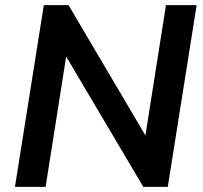

<svg xmlns="http://www.w3.org/2000/svg" viewBox="-20 -725 787 745"><path d="M38 0 150 -705H246L564 -166H539L624 -705H743L631 0H536L217 -539H242L157 0Z"/></svg>

Font: Nunito Sans 12pt
Style: Bold Italic
Weight: 700
Italic angle: -9°
Designer: Vernon Adams
Foundry: Vernon Adams
Version: Version 3.101;gftools[0.9.27]